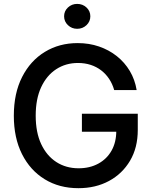

<svg xmlns="http://www.w3.org/2000/svg" viewBox="-20 -960 785 990"><path d="M384.3 10.3Q285.6 10.3 210.7 -35.6Q135.7 -81.5 93.5 -165.3Q51.3 -249 51.3 -363.3Q51.3 -479 94 -563Q136.7 -647 211.2 -692.4Q285.6 -737.8 380.4 -737.8Q439.5 -737.8 490.7 -720.2Q542 -702.6 582.5 -670.4Q623 -638.2 649.4 -593.8Q675.8 -549.3 684.6 -495.6H568.8Q559.6 -527.8 542.5 -553.5Q525.4 -579.1 501.5 -597.4Q477.5 -615.7 447.5 -625.5Q417.5 -635.3 381.8 -635.3Q319.3 -635.3 270 -603.3Q220.7 -571.3 192.4 -510.7Q164.1 -450.2 164.1 -363.8Q164.1 -277.3 192.4 -217Q220.7 -156.7 270.5 -124.5Q320.3 -92.3 385.3 -92.3Q442.9 -92.3 486.8 -116.2Q530.8 -140.1 555.2 -183.3Q579.6 -226.6 579.6 -285.2L609.4 -280.8H402.3V-373.5H690.4V-289.6Q690.4 -198.7 650.6 -131.3Q610.8 -64 542 -26.9Q473.1 10.3 384.3 10.3ZM377.9 -811.5Q350.1 -811.5 330.3 -830.3Q310.5 -849.1 310.5 -876Q310.5 -902.8 330.3 -921.4Q350.1 -939.9 377.9 -939.9Q406.2 -939.9 426 -921.4Q445.8 -902.8 445.8 -876Q445.8 -849.1 426 -830.3Q406.2 -811.5 377.9 -811.5Z"/></svg>

Font: V-Inter
Style: Medium-500
Weight: 500
Designer: Rasmus Andersson
Foundry: rsms
Version: Version 4.000;git-4146feb